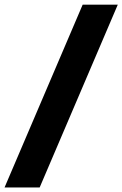

<svg xmlns="http://www.w3.org/2000/svg" viewBox="-32 -696 536 842"><path d="M-12 126 330.5 -675.5H484.5L142 126Z"/></svg>

Font: Anek Gurmukhi ExtraBold
Style: Regular
Weight: 800
Designer: Sarang Kulkarni (Gurmukhi), Yesha Goshar (Latin)
Foundry: Ek Type
Version: Version 1.003